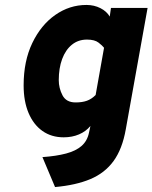

<svg xmlns="http://www.w3.org/2000/svg" viewBox="-20 -543 616 776"><path d="M202.5 213 151.5 92Q207.5 88 247 77.5Q286.5 67 309.5 47Q332.5 27 339.5 -6L345.5 -34Q327 -11.5 299.2 0.2Q271.5 12 237.5 12Q188 12 151.8 -13.5Q115.5 -39 95.5 -86.2Q75.5 -133.5 75.5 -198Q75.5 -296 110.5 -369Q145.5 -442 203.2 -482.5Q261 -523 329.5 -523Q360.5 -523 386 -510Q411.5 -497 423.5 -476L428.5 -511H576.5L488.5 -21Q474.5 59 439 107.8Q403.5 156.5 345 181Q286.5 205.5 202.5 213ZM285.5 -129Q312.5 -129 331.2 -135.8Q350 -142.5 366.5 -159L400.5 -350Q394 -358.5 378.2 -370.8Q362.5 -383 331.5 -383Q296 -383 270.5 -362.2Q245 -341.5 231.2 -304.5Q217.5 -267.5 217.5 -219Q217.5 -187 232.5 -158Q247.5 -129 285.5 -129Z"/></svg>

Font: Overpass Black
Style: Italic
Weight: 900
Italic angle: -10°
Designer: Delve Withrington, Dave Bailey, Thomas Jockin
Foundry: Delve Fonts LLC
Version: Version 4.000